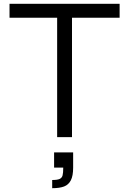

<svg xmlns="http://www.w3.org/2000/svg" viewBox="-20 -720 678 1008"><path d="M280 -627H358V0H280ZM30 -700H608V-627H30ZM312 160H364Q364 203 352 226.5Q340 250 316.5 259Q293 268 254 268V225Q281 225 293 219.5Q305 214 308.5 201Q312 188 312 160ZM264 80H364V160H264Z"/></svg>

Font: Uncut Sans VF
Style: Regular
Weight: 400
Designer: Kasper Nordkvist
Foundry: Uncut Type
Version: Version 1.100;FEAKit 1.0